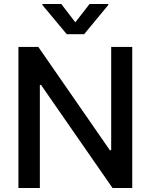

<svg xmlns="http://www.w3.org/2000/svg" viewBox="-20 -942 755 962"><path d="M642.6 0H543.9L185.5 -516.6H179.7V0H72.3V-707H171.9L530.3 -189.5H537.1V-707H642.6ZM357.4 -830.1 428.7 -921.9H522.5V-917L401.4 -770.5H314.5L192.4 -917V-921.9H287.1Z"/></svg>

Font: Pretendard GOV Medium
Style: Regular
Weight: 500
Designer: Base glyphs from Inter by Rasmus Andersson; Hangeul glyphs from Noto Sans CJK(Source Han Sans) by Jang Soo-young and Kan
Foundry: Kil Hyung-jin
Version: Version 1.309